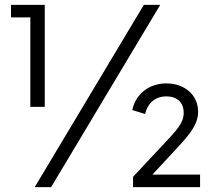

<svg xmlns="http://www.w3.org/2000/svg" viewBox="-20 -765 884 785"><path d="M163 -328V-745H25V-694H104V-328ZM189 0 635 -745H568L122 0ZM798 0V-51H603L706 -162C753 -213 790 -255 790 -308C790 -376 736 -424 660 -424C592 -424 535 -383 521 -315L573 -299C585 -346 617 -371 660 -371C703 -371 731 -347 731 -304C731 -262 705 -235 639 -165L524 -42V0Z"/></svg>

Font: Plus Jakarta Sans Light
Style: Regular
Weight: 300
Designer: Gumpita Rahayu
Foundry: Tokotype
Version: Version 2.071;gftools[0.9.30]